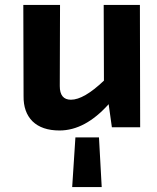

<svg xmlns="http://www.w3.org/2000/svg" viewBox="-20 -513 632 774"><path d="M545 0H431L418 -93Q323 13 220 13Q149 13 111 -24Q74 -61 75 -126L74 -493H222L221 -166Q221 -111 266 -111Q318 -111 399 -188L398 -493H544ZM379 41 390 241H271L284 41Z"/></svg>

Font: Taylor Sans Bold LRS
Style: Bold
Weight: 700
Italic angle: -8°
Designer: Natanael Gama
Version: Version 1.001 September 8, 2015